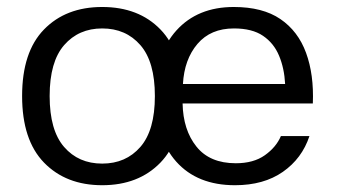

<svg xmlns="http://www.w3.org/2000/svg" viewBox="-20 -530 990 555"><path d="M507.8 -231Q509.3 -154.3 547.9 -106.2Q586.4 -58.1 661.6 -58.1Q712.9 -58.1 745.6 -81.3Q778.3 -104.5 792 -136.7H874.5Q853 -71.8 797.6 -33.2Q742.2 5.4 659.2 5.4Q550.3 5.4 489.5 -62.7Q428.7 -130.9 428.7 -252.4Q428.7 -374.5 490 -442.1Q551.3 -509.8 655.8 -509.8Q739.3 -509.8 790.5 -474.9Q841.8 -439.9 864.7 -377.2Q887.7 -314.5 884.3 -231ZM508.8 -287.1H804.2Q801.8 -333 786.6 -369.1Q771.5 -405.3 740.2 -426.5Q709 -447.8 656.2 -447.8Q588.9 -447.8 550.8 -403.1Q512.7 -358.4 508.8 -287.1ZM275.4 -509.8Q380.9 -509.8 443.8 -444.8Q506.8 -379.9 506.8 -252.4Q506.8 -125 443.6 -59.8Q380.4 5.4 275.4 5.4Q170.9 5.4 107.4 -59.8Q43.9 -125 43.9 -252.4Q43.9 -379.9 107.2 -444.8Q170.4 -509.8 275.4 -509.8ZM275.4 -447.8Q207.5 -447.8 165.5 -399.7Q123.5 -351.6 123.5 -252.4Q123.5 -153.3 165.3 -105.2Q207 -57.1 275.4 -57.1Q343.8 -57.1 385.7 -105.2Q427.7 -153.3 427.7 -252.4Q427.7 -351.6 385.7 -399.7Q343.8 -447.8 275.4 -447.8Z"/></svg>

Font: Estedad-FD Regular
Style: FD-Regular
Weight: 400
Designer: Amin Abedi
Version: Version 7.3